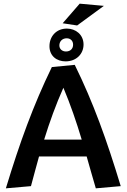

<svg xmlns="http://www.w3.org/2000/svg" viewBox="-20 -1016 692 1048"><path d="M149 0C164 -55 178 -109 193 -162H453C470 -103 486 -45 503 12L639 0C563 -251 489 -457 388 -662L263 -650C161 -440 88 -238 12 12ZM326 -537C364 -447 397 -351 426 -254H221C251 -351 285 -445 326 -537ZM250 -764C250 -710 290 -681 338 -681C397 -681 436 -722 436 -773C436 -827 393 -860 345 -860C286 -860 250 -816 250 -764ZM415 -996 322 -889 401 -877 547 -984ZM304 -768C304 -790 320 -807 344 -807C365 -807 379 -793 379 -772C379 -751 365 -735 340 -735C321 -735 304 -747 304 -768Z"/></svg>

Font: CantoraOne
Style: Regular
Weight: 400
Designer: Pablo Impallari, Rodrigo Fuenzalida
Foundry: Pablo Impallari
Version: Version 1.001